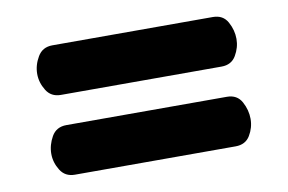

<svg xmlns="http://www.w3.org/2000/svg" viewBox="-46 -562 692 462"><g transform="rotate(-10 300.0 -331.0)"><path d="M56.6 -427.7Q56.6 -449.2 68.4 -469.2Q80.1 -489.3 104.5 -489.3H496.6Q521.5 -489.3 532.5 -469.2Q543.5 -449.2 543.5 -427.7Q543.5 -406.7 532.2 -387.5Q521 -368.2 496.6 -368.2H104Q80.1 -368.2 68.4 -387.5Q56.6 -406.7 56.6 -427.7ZM56.6 -232.4Q56.6 -253.9 68.1 -274.2Q79.6 -294.4 104.5 -294.4H496.6Q521.5 -294.4 532.5 -274.2Q543.5 -253.9 543.5 -232.4Q543.5 -210.9 532.2 -192.1Q521 -173.3 496.6 -173.3H104Q80.1 -173.3 68.4 -192.4Q56.6 -211.4 56.6 -232.4Z"/></g></svg>

Font: Caprasimo
Style: Regular
Weight: 400
Designer: The DocRepair Project, Phaedra Charles, Flavia Zimbardi
Foundry: Google
Version: Version 1.001